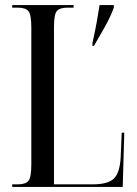

<svg xmlns="http://www.w3.org/2000/svg" viewBox="-20 -734 538 754"><path d="M343 -565Q353 -609 360 -648Q367 -687 371 -714H427V-704Q414 -668 391.5 -628Q369 -588 349 -554H343ZM28 0V-10H49Q80 -10 91.5 -23.5Q103 -37 103 -88V-626Q103 -677 91.5 -690.5Q80 -704 49 -704H28V-714H269V-704H246Q215 -704 203.5 -691Q192 -678 192 -628V-10H343Q405 -10 428 -33.5Q451 -57 454 -118L458 -213H468L462 0Z"/></svg>

Font: Noto Serif Display ExtraCondensed
Style: Regular
Weight: 400
Width: 2
Designer: Monotype Design Team
Foundry: Monotype Imaging Inc.
Version: Version 2.009